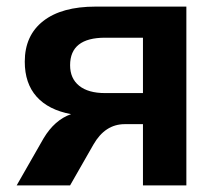

<svg xmlns="http://www.w3.org/2000/svg" viewBox="-20 -559 658 579"><path d="M111.3 -141.6Q144.5 -197.3 194.3 -214.8Q126 -227.5 90.3 -267.6Q54.7 -307.6 54.7 -373Q54.7 -452.1 110.4 -495.6Q166 -539.1 268.6 -539.1H542V0H411.1V-184.6H356.4Q296.9 -184.6 261.7 -123L191.4 0H30.3ZM191.4 -362.3Q191.4 -322.3 218.8 -300.3Q246.1 -278.3 296.9 -278.3H411.1V-445.3H296.9Q191.4 -445.3 191.4 -362.3Z"/></svg>

Font: Min Sans Bold
Style: Regular
Weight: 700
Designer: Jinseong-Kim, NotoSansCJK, Nunito
Foundry: Jinseong-Kim
Version: Version 1.400;Glyphs 3.1.2 (3151)